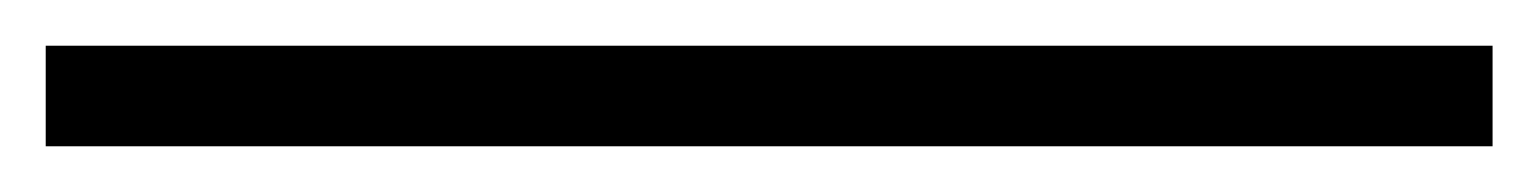

<svg xmlns="http://www.w3.org/2000/svg" viewBox="-27 70 673 84"><path d="M-7 90H626V134H-7Z"/></svg>

Font: Aikya
Style: Regular
Weight: 400
Designer: Neelakash Kshetrimayum (Latin subset based on Merriweather by Eben Sorkin)
Foundry: Brand New Type
Version: Version 1.00 b005